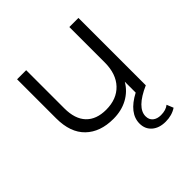

<svg xmlns="http://www.w3.org/2000/svg" viewBox="-193 -683 1060 1060"><g transform="rotate(-45 336.5 -153.0)"><path d="M316 5Q213 5 153.5 -52.5Q94 -110 94 -221V-526H165V-228Q165 -145 206 -102Q247 -59 323 -59Q406 -59 454 -109.5Q502 -160 502 -250V-526H573V0Q451 54 451 120Q451 147 469 161.5Q487 176 516 176Q555 176 578 157L594 196Q558 220 509 220Q459 220 429 194Q399 168 399 125Q399 45 505 -11V-96Q477 -48 428 -21.5Q379 5 316 5Z"/></g></svg>

Font: Belfius21
Style: Regular
Weight: 400
Designer: Montserrat's base design by Julieta Ulanovsky, modified by Coast SPRL for Belfius Bank NV.
Foundry: Montserrat's base design by Julieta Ulanovsky, modified by Coast SPRL for Belfius Bank NV.
Version: Version 2.000;FEAKit 1.0